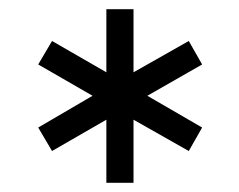

<svg xmlns="http://www.w3.org/2000/svg" viewBox="-20 -753 518 417"><path d="M211 -356V-493L93 -425L63 -476L181 -545L63 -613L93 -664L211 -596V-733H270V-596L390 -664L419 -613L300 -545L419 -476L390 -425L270 -493V-356Z"/></svg>

Font: Rethink Sans
Style: Regular
Weight: 400
Designer: The Rethink Sans project authors (Hans Thiessen). DM Sans designed by Colophon Foundry.
Foundry: Rethink Communications LLC
Version: Version 1.001